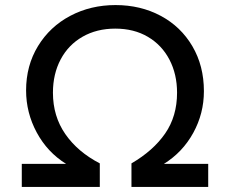

<svg xmlns="http://www.w3.org/2000/svg" viewBox="-20 -738 908 758"><path d="M802 0V-91H627Q701 -137 743 -213.5Q785 -290 785 -378Q785 -478 739.5 -555.5Q694 -633 614.5 -675.5Q535 -718 436 -718Q338 -718 257.5 -675.5Q177 -633 130 -556Q83 -479 83 -381Q83 -293 125 -215Q167 -137 241 -91H66V0H374V-93Q287 -138 238 -208.5Q189 -279 189 -372Q189 -446 219.5 -503.5Q250 -561 306 -593Q362 -625 435 -625Q509 -625 564 -592.5Q619 -560 649 -502.5Q679 -445 679 -372Q679 -279 632 -211Q585 -143 499 -93V0Z"/></svg>

Font: Geom
Style: Regular
Weight: 400
Version: Version 1.102